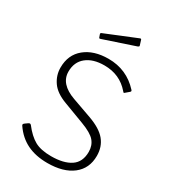

<svg xmlns="http://www.w3.org/2000/svg" viewBox="-229 -1082 1081 1210"><g transform="rotate(30 311.5 -477.0)"><path d="M318 -703C392.7 -703 453.3 -676 500 -622C504 -616.7 507 -614 509 -614C510.3 -614 512 -615 514 -617L541 -640C543.7 -642.7 545 -645 545 -647C545 -649.7 543.7 -652.3 541 -655C481.7 -719.7 408 -752 320 -752C248.7 -752 191.5 -734.3 148.5 -699C105.5 -663.7 84 -615 84 -553C84 -515.7 94.8 -481.3 116.5 -450C138.2 -418.7 174.3 -393.7 225 -375L376 -318C426 -299.3 459.8 -279.5 477.5 -258.5C495.2 -237.5 504 -211.7 504 -181C504 -131.7 487 -95.7 453 -73C419 -50.3 371.7 -39 311 -39C261 -39 221.2 -47.3 191.5 -64C161.8 -80.7 132.3 -108 103 -146C99.7 -149.3 96.7 -151 94 -151C90 -151 86 -149.3 82 -146L65 -134C59 -130 56 -126 56 -122C56 -120 57 -117.3 59 -114C87.7 -72 122.8 -40.8 164.5 -20.5C206.2 -0.2 255.3 10 312 10C389.3 10 450.2 -7.2 494.5 -41.5C538.8 -75.8 561 -123.7 561 -185C561 -229 548.3 -266.3 523 -297C497.7 -327.7 456 -353.3 398 -374L258 -424C179.3 -452 140 -496 140 -556C140 -602.7 156 -638.8 188 -664.5C220 -690.2 263.3 -703 318 -703ZM447 -924 436 -959C435.3 -961 434.2 -962.3 432.5 -963C430.8 -963.7 429 -963.7 427 -963L197 -869C194.3 -867.7 193 -865.3 193 -862C193 -860 193.3 -858.7 194 -858L200 -841C200.7 -836.3 203 -834 207 -834C209 -834 210.7 -834.3 212 -835L439 -911C445 -913 448 -916 448 -920Z"/></g></svg>

Font: Libre Franklin ExtraLight
Style: Regular
Weight: 275
Designer: Pablo Impallari, Rodrigo Fuenzalida
Foundry: Impallari Type
Version: Version 1.002; ttfautohint (v1.5)